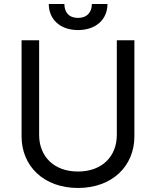

<svg xmlns="http://www.w3.org/2000/svg" viewBox="-20 -929 781 962"><path d="M565.3 -727.3V-252.8C565.3 -146.3 492.2 -69.6 370.7 -69.6C249.3 -69.6 176.1 -146.3 176.1 -252.8V-727.3H88.1V-245.7C88.1 -96.6 199.6 12.8 370.7 12.8C541.9 12.8 653.4 -96.6 653.4 -245.7V-727.3ZM224.4 -909.1C224.4 -832.4 281.2 -778.4 370.7 -778.4C461.6 -778.4 518.5 -832.4 518.5 -909.1H440.3C440.3 -872.2 420.5 -839.5 370.7 -839.5C321 -839.5 302.6 -872.2 302.6 -909.1Z"/></svg>

Font: Magic Ui Pro
Style: Regular
Weight: 400
Designer: Stefan Endress, Andreas Faust
Version: Version 1.000;FEAKit 1.0